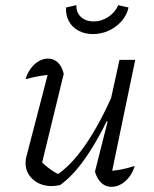

<svg xmlns="http://www.w3.org/2000/svg" viewBox="-20 -718 596 744"><path d="M227 -432 140 -75 135 -97Q154 -77 175 -62Q196 -47 215 -39L196 -38Q252 -72 310 -155.5Q368 -239 421 -362L433 -333Q406 -271 378.5 -218.5Q351 -166 323.5 -124Q296 -82 268.5 -51.5Q241 -21 213 -1Q195 3 180 3Q137 3 108 -22.5Q79 -48 79 -87Q79 -101 83 -114L173 -460L201 -431Q168 -429 137 -424Q106 -419 79 -411Q86 -435 100 -453.5Q114 -472 131 -481.5Q148 -491 166 -491Q188 -491 204 -476Q220 -461 227 -432ZM348 -53 397 -247 391 -249 443 -486H504L408 -24L394 -55Q422 -56 448.5 -61Q475 -66 502 -75Q495 -51 481 -32.5Q467 -14 449 -4Q431 6 412 6Q389 6 372.5 -9.5Q356 -25 348 -53ZM340 -586Q308 -586 283.5 -599.5Q259 -613 246.5 -636.5Q234 -660 236 -689L276 -698Q275 -670 293.5 -652.5Q312 -635 343 -635Q374 -635 400.5 -653Q427 -671 438 -698L478 -689Q472 -660 451.5 -636.5Q431 -613 402 -599.5Q373 -586 340 -586Z"/></svg>

Font: Piazzolla Thin Light
Style: Italic
Weight: 300
Italic angle: -11.3°
Version: Version 2.005